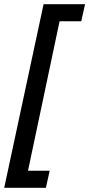

<svg xmlns="http://www.w3.org/2000/svg" viewBox="-34 -734 424 912"><path d="M-14 158 173 -714H370L352 -633H249L99 77H202L184 158Z"/></svg>

Font: Noto Sans Display Medium
Style: Italic
Weight: 500
Italic angle: -12°
Designer: Monotype Design Team
Foundry: Monotype Imaging Inc.
Version: Version 2.003